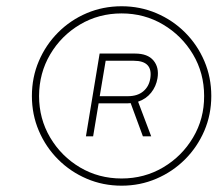

<svg xmlns="http://www.w3.org/2000/svg" viewBox="-20 -757 710 608"><path d="M365.1 -169Q306.1 -169 254.6 -191.1Q203.1 -213.1 164.1 -252.1Q125 -291.2 103 -342.7Q81 -394.2 81 -453.1Q81 -512.1 103 -563.6Q125 -615.1 163.9 -654.1Q202.8 -693.2 254.4 -715.2Q306.1 -737.2 365.1 -737.2Q423.7 -737.2 475.3 -715.2Q527 -693.2 566.1 -654.1Q605.1 -615.1 627.1 -563.6Q649.1 -512.1 649.1 -453.1Q649.1 -394.2 627 -342.7Q604.8 -291.2 565.7 -252.1Q526.6 -213.1 475.1 -191.1Q423.7 -169 365.1 -169ZM365.1 -191.8Q437.1 -191.8 496.6 -226.9Q556.1 -262.1 591.4 -321.6Q626.8 -381 626.4 -453.1Q626.4 -525.6 591.1 -584.9Q555.8 -644.2 496.4 -679.3Q437.1 -714.5 365.1 -714.5Q292.6 -714.5 233.3 -679.3Q174 -644.2 139 -584.9Q104 -525.6 103.7 -453.1Q103.7 -381 138.8 -321.6Q174 -262.1 233.3 -226.9Q292.6 -191.8 365.1 -191.8ZM252.1 -325.3 295.5 -587.4H407.7Q447.8 -587.4 466.1 -565.3Q484.4 -543.3 478.7 -509.2Q474.4 -483.3 458.5 -463.4Q442.5 -443.5 417.3 -435L458.8 -325.3H432.5L393.8 -430.4Q388.1 -429.7 382.1 -429.7H292.3L274.9 -325.3ZM295.8 -452.4H384.9Q415.5 -452.4 433.8 -467.9Q452.1 -483.3 456 -509.2Q464.5 -564.6 403.4 -564.6H314.6Z"/></svg>

Font: Inter Thin  BETA
Style: Italic
Weight: 100
Italic angle: -9.39999°
Designer: Rasmus Andersson
Foundry: rsms
Version: Version 3.011;git-f93a4a705